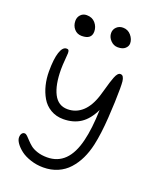

<svg xmlns="http://www.w3.org/2000/svg" viewBox="-173 -1058 965 1174"><g transform="rotate(20 309.5 -471.0)"><path d="M430.2 -832Q403.3 -832 383.1 -853Q362.8 -874 362.8 -900.9Q362.8 -924.3 379.4 -940.2Q396 -956.1 420.9 -956.1Q452.6 -956.1 473.4 -931.9Q494.1 -907.7 494.1 -879.9Q494.1 -861.3 478 -846.7Q461.9 -832 430.2 -832ZM199.2 -821.8Q169.4 -821.8 150.6 -843.3Q131.8 -864.7 131.8 -896Q131.8 -919.4 147 -935.8Q162.1 -952.1 186 -952.1Q222.2 -952.1 242.7 -928Q263.2 -903.8 263.2 -873Q263.2 -821.8 199.2 -821.8ZM252.9 14.2Q209.5 14.2 170.2 1.2Q130.9 -11.7 106 -30.8Q81.1 -49.8 66.4 -70.6Q51.8 -91.3 51.8 -107.9Q51.8 -124.5 58.6 -133.8Q65.4 -143.1 76.2 -143.1Q85 -143.1 94.7 -133.5Q104.5 -124 116.5 -110.8Q128.4 -97.7 144.8 -84.2Q161.1 -70.8 189.5 -61.3Q217.8 -51.8 253.9 -51.8Q391.1 -51.8 434.1 -230Q454.1 -310.1 458 -434.1Q425.8 -366.7 378.9 -335.9Q332 -305.2 267.1 -305.2Q220.2 -305.2 184.1 -326.7Q147.9 -348.1 127.2 -384Q106.4 -419.9 96.2 -461.9Q85.9 -503.9 85.9 -549.8Q85.9 -631.3 100.3 -674.6Q114.7 -717.8 140.1 -717.8Q150.9 -717.8 154.1 -711.7Q157.2 -705.6 157.2 -693.8Q157.2 -685.5 154.1 -649.9Q150.9 -614.3 150.9 -587.9Q150.9 -486.3 180.4 -428.7Q210 -371.1 271 -371.1Q326.2 -371.1 367.2 -408.7Q408.2 -446.3 431.2 -520Q436.5 -537.1 444.8 -566.4Q453.1 -595.7 458.3 -612.8Q463.4 -629.9 470.7 -648.4Q478 -667 485.8 -675.5Q493.7 -684.1 502.9 -684.1Q515.1 -684.1 521.2 -673.3Q527.3 -662.6 529.1 -646Q530.8 -629.4 530.8 -599.1Q530.8 -518.1 523.7 -408.9Q516.6 -299.8 500 -225.1Q488.3 -172.9 468 -130.6Q447.8 -88.4 417.7 -55.2Q387.7 -22 345.7 -3.9Q303.7 14.2 252.9 14.2Z"/></g></svg>

Font: Shantell Sans Irregular Bouncy
Style: Regular
Weight: 300
Designer: Stephen Nixon, Anya Danilova, Shantell Martin
Foundry: Arrow Type
Version: Version 1.006;[9816181b4]